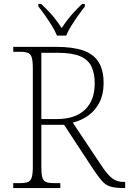

<svg xmlns="http://www.w3.org/2000/svg" viewBox="-20 -951 653 971"><path d="M47 0V-25H84Q108 -25 121.5 -30.5Q135 -36 140.5 -54Q146 -72 146 -108V-606Q146 -643 140.5 -660.5Q135 -678 121.5 -683.5Q108 -689 84 -689H47V-714H264Q349 -714 401.5 -695.5Q454 -677 479 -636.5Q504 -596 504 -530Q504 -474 483 -433Q462 -392 427 -367Q392 -342 348 -331L496 -109Q526 -65 549 -48Q572 -31 604 -31H613V0H607Q563 0 538.5 -7.5Q514 -15 496.5 -35Q479 -55 455 -90L304 -320H189V-108Q189 -72 194 -54Q199 -36 212.5 -30.5Q226 -25 251 -25H285V0ZM269 -349Q360 -349 409.5 -396Q459 -443 459 -529Q459 -580 442.5 -614.5Q426 -649 385.5 -666.5Q345 -684 272 -684H189V-349ZM268 -771Q259 -794 242.5 -820.5Q226 -847 208 -873Q190 -899 174 -918V-931H188Q212 -909 229.5 -890Q247 -871 262 -851.5Q277 -832 292 -809Q307 -832 322 -851.5Q337 -871 354.5 -890Q372 -909 395 -931H409V-918Q394 -899 375.5 -873Q357 -847 340.5 -820.5Q324 -794 315 -771Z"/></svg>

Font: Noto Serif Gujarati ExtraLight
Style: Regular
Weight: 250
Version: Version 2.102